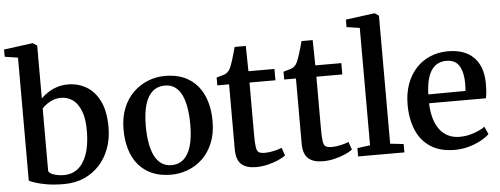

<svg xmlns="http://www.w3.org/2000/svg" viewBox="-55 -961 2901 1114"><g transform="rotate(-5 1396.0 -404.0)"><path d="M-2.5 -755V-797L162.5 -819H167L191 -803V-495Q206 -511 229 -526.5Q252 -542 282.2 -552.5Q312.5 -563 348.5 -563Q407 -563 455.5 -534.8Q504 -506.5 533 -447.5Q562 -388.5 562 -294.5Q562 -229.5 542 -174Q522 -118.5 484.5 -77Q447 -35.5 394.5 -12.2Q342 11 277 11Q221.5 11 178.2 3.8Q135 -3.5 108 -12.8Q81 -22 74 -27V-743ZM302.5 -489Q276.5 -489 254.8 -480.5Q233 -472 216.8 -459.8Q200.5 -447.5 191 -437V-71.5Q197.5 -58 223.5 -49.5Q249.5 -41 280.5 -41Q327.5 -41 361.8 -68Q396 -95 415 -148Q434 -201 435 -279Q436 -354 418 -400.2Q400 -446.5 369.8 -467.8Q339.5 -489 302.5 -489Z M647.5 -273.5Q647.5 -344.5 669.5 -398.5Q691.5 -452.5 729.2 -489Q767 -525.5 814.5 -544.2Q862 -563 913.5 -563Q998.5 -563 1054.8 -526.2Q1111 -489.5 1138.8 -425.2Q1166.5 -361 1166.5 -278Q1166.5 -206.5 1144.5 -152.2Q1122.5 -98 1084.8 -61.8Q1047 -25.5 999.2 -7.2Q951.5 11 900.5 11Q836.5 11 789 -10Q741.5 -31 710 -69Q678.5 -107 663 -159.2Q647.5 -211.5 647.5 -273.5ZM908 -44Q949 -44 977.5 -68.8Q1006 -93.5 1021 -143.2Q1036 -193 1036 -268.5Q1036 -321 1029 -364.8Q1022 -408.5 1007 -440.5Q992 -472.5 967.5 -490Q943 -507.5 907.5 -507.5Q866.5 -507.5 837.5 -483Q808.5 -458.5 793.2 -408.8Q778 -359 778 -283Q778 -230.5 785.2 -186.8Q792.5 -143 808 -111Q823.5 -79 848.2 -61.5Q873 -44 908 -44Z M1394.5 10Q1339 10 1309.8 -16Q1280.5 -42 1280.5 -105.5V-482H1212V-527.5Q1222 -531 1234 -534Q1246 -537 1256.2 -540.5Q1266.5 -544 1272 -548.5Q1278.5 -553.5 1283.2 -559Q1288 -564.5 1291.8 -572.2Q1295.5 -580 1299.5 -590Q1304.5 -602 1310.5 -621.8Q1316.5 -641.5 1322.2 -661.8Q1328 -682 1331.5 -695.5H1396.5L1399 -548H1550.5V-482H1399.5V-176.5Q1399.5 -126.5 1403.5 -103.5Q1407.5 -80.5 1419.2 -74.2Q1431 -68 1454 -68Q1479 -68 1507.8 -74.8Q1536.5 -81.5 1552 -88.5L1568 -43Q1552.5 -30.5 1525 -18.5Q1497.5 -6.5 1463.5 1.8Q1429.5 10 1394.5 10Z M1784 10Q1728.5 10 1699.2 -16Q1670 -42 1670 -105.5V-482H1601.5V-527.5Q1611.5 -531 1623.5 -534Q1635.5 -537 1645.8 -540.5Q1656 -544 1661.5 -548.5Q1668 -553.5 1672.8 -559Q1677.5 -564.5 1681.2 -572.2Q1685 -580 1689 -590Q1694 -602 1700 -621.8Q1706 -641.5 1711.8 -661.8Q1717.5 -682 1721 -695.5H1786L1788.5 -548H1940V-482H1789V-176.5Q1789 -126.5 1793 -103.5Q1797 -80.5 1808.8 -74.2Q1820.5 -68 1843.5 -68Q1868.5 -68 1897.2 -74.8Q1926 -81.5 1941.5 -88.5L1957.5 -43Q1942 -30.5 1914.5 -18.5Q1887 -6.5 1853 1.8Q1819 10 1784 10Z M2064.5 -58.5V-742L1988.5 -753.5V-797L2154.5 -819H2158.5L2181.5 -803V-57.5L2259.5 -48.5V0H1990V-48.5Z M2553 11Q2468 11 2412.2 -25Q2356.5 -61 2329.2 -125.5Q2302 -190 2302 -274Q2302 -340.5 2321.5 -393.8Q2341 -447 2375.8 -484.8Q2410.5 -522.5 2458.2 -542.5Q2506 -562.5 2562.5 -562.5Q2658 -562.5 2710.2 -511.2Q2762.5 -460 2765 -365Q2765 -333.5 2763.5 -311Q2762 -288.5 2758 -271.5H2427Q2428 -224.5 2438.8 -186Q2449.5 -147.5 2469.5 -119.8Q2489.5 -92 2519.2 -77Q2549 -62 2588 -62Q2629 -62 2670.5 -76.2Q2712 -90.5 2734.5 -108L2754.5 -63.5Q2737.5 -46 2706 -28.8Q2674.5 -11.5 2634.8 -0.2Q2595 11 2553 11ZM2427 -323 2643.5 -324.5Q2644.5 -334 2645 -346.2Q2645.5 -358.5 2645.5 -368.5Q2645.5 -431 2623.2 -469.5Q2601 -508 2547 -508Q2522 -508 2500.8 -498.2Q2479.5 -488.5 2463.5 -467Q2447.5 -445.5 2438 -410Q2428.5 -374.5 2427 -323Z"/></g></svg>

Font: Merriweather 36pt SemiBold
Style: Regular
Weight: 600
Version: Version 2.100